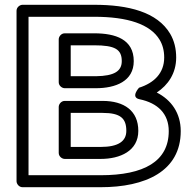

<svg xmlns="http://www.w3.org/2000/svg" viewBox="-20 -756 807 801"><path d="M684 -209C684 -83 581 -25 400 -25H99V-686H373C513 -686 607 -655 646 -590C658 -570 665 -546 665 -516C665 -451 623 -410 560 -390C560 -390 523 -350 562 -342C639 -326 684 -281 684 -209ZM734 -209C734 -284 695 -339 634 -370C681 -401 715 -450 715 -516C715 -553 707 -586 690 -615C636 -706 516 -736 373 -736H74C63 -736 49 -726 49 -711V0C49 11 59 25 74 25H400C586 25 734 -41 734 -209ZM557 -210C557 -294 498 -335 408 -335H250C235 -335 225 -321 225 -310V-118C225 -103 239 -93 250 -93H400C481 -93 557 -126 557 -210ZM507 -210C507 -167 474 -143 400 -143H275V-285H408C483 -285 507 -262 507 -210ZM538 -501C538 -592 462 -617 373 -617H250C235 -617 225 -603 225 -592V-413C225 -398 239 -388 250 -388H380C462 -388 538 -417 538 -501ZM488 -501C488 -460 458 -439 380 -438H275V-567H373C460 -567 488 -550 488 -501Z"/></svg>

Font: Asimov
Style: XWidOu
Weight: 500
Designer: Google
Version: Version 2.000980; 2014